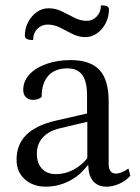

<svg xmlns="http://www.w3.org/2000/svg" viewBox="-20 -687 526 719"><path d="M151 12Q104 12 73 -15.5Q42 -43 42 -89Q42 -146 78.5 -182Q115 -218 188 -235L319 -265L306 -254V-329Q306 -382 288 -406.5Q270 -431 232 -431Q186 -431 161 -403.5Q136 -376 136 -324Q131 -319 122 -316Q113 -313 104 -313Q87 -313 77 -323Q67 -333 67 -350Q67 -383 90 -408Q113 -433 153.5 -447.5Q194 -462 244 -462Q318 -462 352.5 -425Q387 -388 387 -307V-72Q387 -55 394 -46Q401 -37 414 -37Q425 -37 438.5 -43Q452 -49 461 -56L468 -29Q452 -10 427 1Q402 12 379 12Q347 12 329 -8.5Q311 -29 311 -67H307Q279 -29 238 -8.5Q197 12 151 12ZM189 -35Q225 -35 258 -53Q291 -71 313 -103L307 -86V-236L320 -234L206 -207Q163 -197 140.5 -172.5Q118 -148 118 -111Q118 -76 137 -55.5Q156 -35 189 -35ZM158 -595Q136 -595 120 -579Q104 -563 104 -537Q88 -537 80.5 -541Q73 -545 73 -553Q73 -581 85.5 -604.5Q98 -628 118 -642Q138 -656 162 -656Q188 -656 211.5 -644.5Q235 -633 258 -621Q281 -609 304 -609Q327 -609 342.5 -625.5Q358 -642 358 -667Q374 -667 381 -663.5Q388 -660 388 -652Q388 -624 376 -600.5Q364 -577 344 -562.5Q324 -548 299 -548Q274 -548 251 -560Q228 -572 205 -583.5Q182 -595 158 -595Z"/></svg>

Font: Petrona
Style: Regular
Weight: 400
Designer: Ringo R. Seeber
Foundry: Ringo R. Seeber
Version: Version 2.001; ttfautohint (v1.8.3)